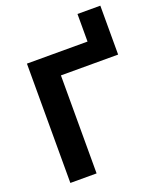

<svg xmlns="http://www.w3.org/2000/svg" viewBox="-157 -967 895 1066"><g transform="rotate(-20 291.0 -434.0)"><path d="M72 0V-705H430V-868H565V-579H227V0Z"/></g></svg>

Font: Mulish ExtraBold
Style: Regular
Weight: 800
Designer: Vernon Adams
Foundry: Vernon Adams
Version: Version 3.603; ttfautohint (v1.8.3)